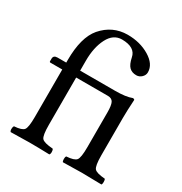

<svg xmlns="http://www.w3.org/2000/svg" viewBox="-165 -818 890 941"><g transform="rotate(30 280.0 -348.0)"><path d="M470.2 -122.1Q470.2 -62 482.2 -48.1Q494.1 -34.2 542 -30.8Q545.9 -25.9 545.9 -13.9Q545.9 -2 542 2Q467.8 0 430.9 0Q394 0 324.2 2Q320.3 -2 320.1 -13.9Q319.8 -25.9 324.2 -30.8Q368.2 -33.7 379.6 -47.9Q391.1 -62 391.1 -122.1V-318.8Q391.1 -357.9 383.1 -374Q375 -390.1 352.1 -390.1H172.9V-122.1Q172.9 -62 184.8 -48.1Q196.8 -34.2 247.1 -30.8Q252 -25.9 252 -13.9Q252 -2 247.1 2Q181.2 0 133.8 0Q96.7 0 28.8 2Q23.9 -2 23.9 -13.9Q23.9 -25.9 28.8 -30.8Q71.8 -33.7 83 -47.9Q94.2 -62 94.2 -122.1V-390.1H26.9Q22 -390.1 22 -396V-409.2Q22 -429.2 44.9 -429.2H94.2V-443.8Q94.2 -571.8 145 -631.8Q202.1 -697.8 287.1 -698.2Q357.9 -698.2 411.4 -666Q464.8 -633.8 464.8 -587.9Q464.8 -571.8 451.9 -559.3Q439 -546.9 421.9 -546.9Q397 -546.9 382.1 -561.5Q367.2 -576.2 359.9 -611.8Q350.1 -663.6 274.9 -664.1Q226.1 -664.1 199.5 -612.5Q172.9 -561 172.9 -485.8V-429.2H370.1Q432.1 -429.2 463.9 -441.9Q473.6 -441.9 474.1 -436Q470.2 -372.1 470.2 -333Z"/></g></svg>

Font: Linux Libertine
Style: Regular
Weight: 400
Designer: Philipp H. Poll
Foundry: Philipp H. Poll
Version: Version 5.3.0 ; ttfautohint (v0.9)